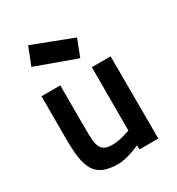

<svg xmlns="http://www.w3.org/2000/svg" viewBox="-184 -881 928 1008"><g transform="rotate(-30 280.0 -377.5)"><path d="M382 -673 342 -570 97 -659 139 -766ZM485 -499 486 0H372L371 -25Q348 -15 325 -7Q305 0 282 5.5Q259 11 239 11Q185 11 151 -3.5Q117 -18 98.5 -48Q80 -78 73 -125Q66 -172 66 -238V-499H180V-239Q180 -199 182 -171Q184 -143 192.5 -125.5Q201 -108 217 -100Q233 -92 262 -92Q279 -92 297.5 -95Q316 -98 333 -103Q352 -108 371 -115V-499Z"/></g></svg>

Font: Panefresco 800wt
Style: Regular
Weight: 800
Designer: Campivisivi
Foundry: Campivisivi & Chank Co
Version: Version 1.001